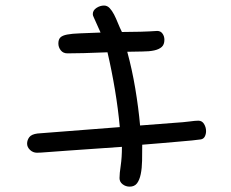

<svg xmlns="http://www.w3.org/2000/svg" viewBox="-20 -534 845 702"><path d="M226.6 -338.9Q210.9 -338.9 202.1 -350.1Q193.4 -361.3 193.4 -375Q193.4 -389.6 200.7 -397Q208 -404.3 225.6 -407.7Q243.2 -411.1 272.9 -412.1Q302.7 -413.1 347.7 -415L322.3 -471.7Q319.3 -477.5 319.3 -482.4Q319.3 -496.1 332.5 -504.9Q345.7 -513.7 360.4 -513.7Q372.1 -513.7 380.9 -504.4Q389.6 -495.1 397 -481Q404.3 -466.8 411.1 -449.7Q418 -432.6 425.8 -417Q460.9 -417 493.7 -418Q526.4 -418.9 554.7 -420.9Q567.4 -420.9 574.2 -411.1Q581.1 -401.4 581.1 -388.7Q581.1 -371.1 571.3 -362.3Q561.5 -353.5 543.5 -349.6Q525.4 -345.7 500.5 -345.7Q475.6 -345.7 445.3 -344.7Q462.9 -280.3 474.6 -210.4Q486.3 -140.6 492.2 -75.2L619.1 -85Q650.4 -86.9 672.4 -89.8Q694.3 -92.8 705.1 -92.8Q718.8 -92.8 726.1 -80.6Q733.4 -68.4 733.4 -54.7Q733.4 -43.9 729 -35.2Q724.6 -26.4 714.8 -24.4Q703.1 -22.5 682.1 -20.5Q661.1 -18.6 632.8 -16.1Q604.5 -13.7 570.8 -10.7Q537.1 -7.8 500 -4.9Q500 26.4 499.5 53.7Q499 81.1 494.6 102.5Q490.2 124 481 136.2Q471.7 148.4 454.1 148.4Q439.5 148.4 428.2 139.6Q417 130.9 417 117.2Q417 100.6 421.4 71.3Q425.8 42 425.8 2.9L229.5 16.6Q185.5 19.5 155.8 22Q126 24.4 115.2 24.4Q100.6 24.4 89.8 14.2Q79.1 3.9 79.1 -8.8Q79.1 -21.5 86.9 -32.2Q94.7 -43 117.2 -45.9L418 -69.3Q412.1 -134.8 400.4 -205.1Q388.7 -275.4 373 -342.8Q326.2 -340.8 286.6 -339.8Q247.1 -338.9 226.6 -338.9Z"/></svg>

Font: Hi Melody
Style: Regular
Weight: 400
Designer: YoonDesign Inc.
Foundry: YoonDesign Inc.
Version: Version 3.00